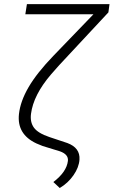

<svg xmlns="http://www.w3.org/2000/svg" viewBox="-20 -731 556 940"><path d="M516.1 -710.9 510.7 -670.4 270 -412.1 229 -365.7Q143.6 -265.6 131.8 -173.8Q126.5 -133.3 146 -106.2Q165.5 -79.1 221.7 -60.1L309.6 -30.8Q373 -7.3 369.1 50.3Q366.7 87.9 340.1 126.5Q313.5 165 272.5 189.5L241.2 160.2Q306.2 110.8 312.5 56.6Q315.9 24.9 273.4 9.8L189 -16.1L158.2 -28.8Q62 -73.7 72.8 -172.4Q79.6 -234.9 119.9 -304.2Q160.2 -373.5 241.7 -458L437.5 -661.1H104L111.8 -710.9Z"/></svg>

Font: RobotoInd Light
Style: Italic
Weight: 300
Italic angle: -12°
Designer: Google
Version: Version 2.001151; 2014